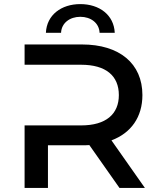

<svg xmlns="http://www.w3.org/2000/svg" viewBox="-20 -917 769 937"><path d="M524 -232C620 -268 675 -346 675 -453C675 -607 563 -700 380 -700H100V-601H376C497 -601 560 -547 560 -453C560 -360 497 -305 376 -305H100V0H214V-208H380C392 -208 405 -208 416 -209L563 0H687ZM278 -757C280 -805 321 -835 372 -835C423 -835 464 -805 466 -757H540C536 -844 465 -897 372 -897C279 -897 208 -844 204 -757Z"/></svg>

Font: Montserrat-Alt1 SemBd
Style: Regular
Weight: 600
Designer: Differentunic
Foundry: Differentunic
Version: Version 7.222